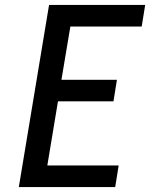

<svg xmlns="http://www.w3.org/2000/svg" viewBox="-20 -755 616 775"><path d="M56 0H445L459 -87H171L214 -346H438L452 -433H228L264 -648H552L566 -735H178Z"/></svg>

Font: Iosevka Sparkle Medium Oblique
Style: Regular
Weight: 500
Italic angle: -9°
Designer: Belleve Invis
Foundry: Belleve Invis
Version: Version 4.5.0; ttfautohint (v1.8.3)